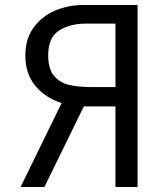

<svg xmlns="http://www.w3.org/2000/svg" viewBox="-20 -745 640 765"><path d="M440 0V-321H320H314L157 0H62L225.5 -334.5Q160.5 -355 120.8 -403Q81 -451 81 -524Q81 -590.5 114.2 -635.8Q147.5 -681 200 -703Q252.5 -725 310 -725H528V0ZM440 -398V-651H324Q257 -651 214.5 -622.8Q172 -594.5 172 -525Q172 -471.5 194.5 -443.8Q217 -416 254 -407Q291 -398 345 -398Z"/></svg>

Font: JuliaMono
Style: Regular
Weight: 400
Monospace: yes
Designer: cormullion
Foundry: corm
Version: Version 0.055; ttfautohint (v1.8.4)